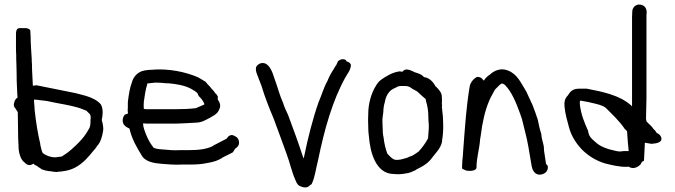

<svg xmlns="http://www.w3.org/2000/svg" viewBox="-20 -781 2997 853"><path d="M42 -321C40 -312 43 -305 48 -300L59 -283C59 -261 60 -238 60 -216C60 -183 61 -150 63 -117C65 -96 73 -72 87 -61C98 -50 109 -41 129 -54C129 -54 130 -53 130 -52C136 -46 146 -45 151 -38H152C155 -36 161 -33 165 -29C178 -24 190 -21 206 -20C215 -18 225 -17 232 -17H233C239 -18 245 -19 250 -19H251C258 -20 265 -21 271 -22C314 -29 347 -56 370 -82C378 -91 385 -98 393 -109C399 -115 406 -123 412 -133C427 -149 434 -174 438 -199C441 -216 435 -237 432 -248C434 -257 436 -269 436 -279C436 -292 435 -305 429 -315V-316C414 -335 388 -347 362 -355L317 -367C258 -378 202 -391 143 -402H141C135 -401 135 -402 126 -400C125 -431 122 -464 122 -495V-496C121 -504 121 -510 121 -518C119 -552 116 -588 116 -622C115 -632 115 -638 115 -642C115 -651 106 -654 97 -656H78C75 -656 72 -657 66 -656C52 -655 51 -639 51 -630V-573C51 -562 51 -550 52 -537C52 -523 52 -508 53 -493C53 -478 54 -463 54 -448C54 -433 54 -417 55 -402C55 -395 56 -389 56 -382C56 -371 57 -359 58 -348C52 -343 45 -338 42 -321ZM131 -339C131 -339 135 -338 137 -338H143C146 -338 151 -337 157 -336C172 -334 190 -333 204 -329L234 -323C276 -315 320 -308 354 -293L364 -289L374 -279C381 -274 383 -269 383 -255L382 -248V-239C382 -235 381 -231 381 -225L378 -214C368 -195 357 -178 343 -162C327 -144 311 -129 293 -113H292C282 -103 268 -95 255 -86L251 -85C247 -85 244 -84 241 -84H240C237 -83 233 -83 226 -82C204 -82 184 -90 170 -101C165 -109 163 -122 159 -138V-141C147 -193 141 -231 134 -291C134 -300 133 -309 132 -319C132 -326 131 -333 131 -339Z M525 -246C525 -224 542 -216 555 -210C566 -163 587 -127 608 -93C624 -62 663 -56 700 -53C728 -51 757 -48 789 -50H828C856 -50 878 -52 902 -57C930 -62 949 -67 972 -83C985 -89 999 -96 1012 -103H1013C1018 -108 1021 -115 1024 -120C1031 -124 1042 -133 1042 -146C1042 -163 1034 -172 1022 -177C1005 -188 992 -174 987 -165C968 -155 947 -144 927 -134V-133C899 -118 862 -114 819 -114H780C753 -112 728 -115 704 -117C688 -118 673 -119 662 -125C656 -133 650 -142 645 -150C639 -162 634 -170 629 -183C624 -198 616 -213 616 -231V-233H619C624 -232 629 -232 632 -232H766C794 -233 821 -234 848 -236C875 -236 892 -247 909 -256H910C925 -266 946 -273 954 -295C964 -315 954 -328 947 -340C947 -341 948 -347 948 -350V-351C945 -357 943 -362 938 -365C933 -373 927 -380 919 -388C915 -394 910 -399 903 -406C900 -409 896 -415 892 -419H891C881 -425 870 -432 859 -438C805 -461 730 -478 652 -471C634 -470 616 -469 600 -460C584 -451 571 -435 566 -415C556 -389 552 -360 548 -328V-303C547 -297 547 -287 548 -282C548 -280 548 -280 549 -277L536 -272H535C529 -266 525 -256 525 -246ZM619 -297C618 -307 618 -319 619 -329C623 -355 626 -382 634 -406V-410C645 -412 656 -412 671 -414C686 -414 701 -413 719 -411H728C765 -408 801 -401 826 -388C838 -381 853 -374 859 -364V-362C862 -355 865 -351 870 -347C872 -345 874 -342 877 -339C881 -331 887 -326 888 -317C881 -314 871 -309 863 -306C857 -304 851 -300 847 -300H846C820 -297 793 -296 766 -296H627C626 -296 624 -296 622 -297Z M1127 -494C1103 -478 1128 -442 1130 -429V-427H1131C1134 -421 1136 -415 1138 -409L1142 -399C1156 -351 1176 -301 1195 -256C1215 -203 1234 -150 1253 -98C1267 -61 1276 -18 1292 18C1296 27 1299 37 1309 44C1319 49 1343 59 1356 43C1357 42 1361 39 1363 38V37L1364 38C1380 6 1383 -32 1393 -69C1421 -205 1457 -335 1516 -440C1518 -442 1519 -444 1522 -450C1529 -460 1537 -473 1539 -489V-490C1539 -499 1531 -506 1520 -508C1514 -524 1491 -518 1483 -510H1482C1479 -503 1477 -499 1474 -492C1470 -487 1466 -481 1462 -473C1453 -460 1441 -438 1435 -422C1418 -392 1409 -358 1395 -326C1369 -252 1348 -168 1331 -85C1330 -82 1329 -80 1328 -76V-78C1307 -144 1284 -205 1260 -270C1252 -288 1243 -305 1238 -323C1222 -358 1212 -399 1198 -436L1192 -454C1187 -467 1180 -481 1171 -490C1158 -504 1139 -504 1127 -494Z M1616 -218C1616 -201 1617 -188 1619 -175C1624 -106 1649 -8 1730 -8C1748 -6 1765 -7 1780 -10C1801 -12 1812 -19 1828 -26V-27C1860 -43 1883 -55 1904 -86C1919 -105 1938 -123 1944 -152V-157C1946 -166 1947 -179 1948 -190C1948 -195 1949 -201 1949 -208V-226C1949 -236 1948 -246 1948 -256C1947 -267 1947 -277 1945 -287C1945 -293 1944 -299 1943 -305L1944 -310C1944 -315 1943 -319 1943 -323C1944 -330 1944 -337 1943 -347C1945 -369 1927 -386 1917 -396H1916C1907 -413 1890 -435 1866 -438H1865L1863 -439C1852 -452 1840 -454 1826 -459H1825C1818 -461 1783 -485 1769 -463H1761L1756 -464H1755C1721 -459 1695 -442 1672 -426C1662 -418 1655 -409 1649 -398C1630 -368 1616 -321 1616 -275C1615 -257 1615 -239 1616 -218ZM1679 -251C1680 -260 1681 -271 1683 -283V-284C1683 -298 1686 -317 1690 -328V-329C1695 -358 1711 -382 1735 -390C1741 -393 1749 -398 1752 -398H1753C1757 -399 1761 -399 1766 -399H1781C1794 -399 1804 -393 1811 -387L1833 -375C1839 -369 1851 -359 1857 -353C1861 -349 1866 -346 1871 -341L1873 -331V-330C1879 -312 1883 -287 1883 -264V-262C1883 -250 1884 -239 1885 -228V-210C1885 -207 1884 -203 1884 -198C1883 -188 1883 -179 1882 -170V-167C1872 -147 1855 -124 1839 -107C1836 -105 1831 -102 1827 -99L1813 -90C1807 -87 1801 -86 1796 -84V-83H1795C1790 -80 1786 -79 1781 -78C1768 -74 1752 -69 1736 -71C1722 -74 1712 -87 1701 -98C1693 -119 1687 -144 1684 -171C1681 -183 1680 -199 1680 -214C1679 -228 1679 -240 1679 -251Z M2033 -32C2043 -27 2050 -21 2065 -22C2072 -21 2097 -23 2097 -37C2097 -82 2110 -117 2113 -162L2116 -180C2123 -238 2135 -291 2154 -335C2161 -352 2171 -367 2179 -383L2199 -403C2202 -406 2205 -407 2209 -410C2213 -410 2219 -407 2223 -404C2253 -374 2273 -325 2290 -278L2299 -252C2303 -235 2308 -217 2312 -199C2324 -155 2331 -109 2339 -61L2342 -43C2345 -27 2354 -7 2375 -5H2376C2396 -5 2414 -17 2414 -37C2414 -42 2414 -47 2406 -52C2403 -70 2400 -93 2397 -112L2396 -130C2393 -149 2385 -167 2385 -185C2379 -203 2373 -229 2369 -250C2369 -252 2370 -248 2369 -250C2365 -261 2362 -271 2358 -282L2346 -314C2336 -336 2327 -355 2317 -377H2316V-378C2295 -411 2279 -452 2236 -468C2203 -481 2173 -466 2156 -449C2154 -448 2149 -445 2146 -442L2137 -433C2135 -431 2133 -428 2130 -423C2129 -424 2128 -425 2126 -426C2122 -434 2111 -441 2098 -439L2097 -438C2082 -430 2068 -412 2066 -393C2052 -309 2046 -220 2039 -128L2036 -86C2035 -74 2033 -59 2033 -46Z M2488 -307C2491 -275 2501 -240 2508 -215C2519 -174 2541 -142 2568 -114C2595 -88 2628 -67 2668 -55C2696 -48 2735 -38 2768 -40H2769L2772 -41C2793 -27 2814 -38 2826 -51C2828 -54 2830 -58 2832 -62L2841 -67C2843 -95 2843 -116 2845 -147C2855 -145 2865 -144 2874 -142H2875C2893 -144 2923 -146 2918 -169C2915 -180 2908 -186 2898 -190C2895 -194 2891 -202 2884 -207C2875 -222 2862 -230 2852 -242C2852 -245 2851 -249 2850 -253C2851 -281 2851 -313 2852 -343V-704C2852 -712 2852 -719 2853 -726V-727C2853 -742 2845 -757 2827 -760C2806 -765 2789 -748 2789 -730C2789 -721 2788 -713 2788 -704V-308C2787 -309 2784 -313 2782 -315H2781C2733 -357 2661 -373 2587 -387H2553C2524 -387 2514 -375 2502 -356C2489 -344 2486 -325 2488 -307ZM2556 -318V-330C2557 -332 2558 -334 2559 -334C2572 -331 2591 -329 2605 -325C2631 -319 2656 -314 2671 -302C2698 -275 2731 -244 2753 -212V-211L2766 -198V-196C2768 -166 2770 -137 2773 -110H2752C2744 -109 2738 -108 2733 -108C2729 -108 2724 -109 2718 -110C2676 -119 2647 -129 2623 -152H2622V-153C2607 -165 2596 -176 2593 -198V-199C2577 -235 2561 -272 2556 -318Z"/></svg>

Font: Scribbler
Style: Bd
Weight: 700
Designer: Mew Too
Foundry: Cannot Into Space Fonts
Version: Version 1.001